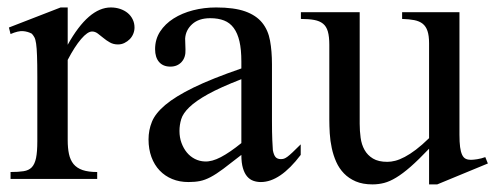

<svg xmlns="http://www.w3.org/2000/svg" viewBox="-20 -480 1329 515"><path d="M340.8 -406.2Q340.8 -397.5 337.4 -389.2Q334 -380.9 327.9 -374.8Q321.8 -368.7 313.7 -364.7Q305.7 -360.8 296.4 -360.8Q284.2 -360.8 274.7 -366.2Q265.1 -371.6 257.3 -378.2Q249.5 -384.8 242.2 -390.1Q234.9 -395.5 227.1 -395.5Q214.8 -395.5 197.5 -375.2Q180.2 -355 161.6 -319.3V-104Q161.6 -83 165 -66.9Q168.5 -50.8 177.2 -40Q186 -29.3 201.4 -23.9Q216.8 -18.6 240.7 -18.6V0H8.3V-18.6Q29.3 -18.6 43.2 -20.8Q57.1 -22.9 65.2 -31.2Q73.2 -39.6 76.7 -56.2Q80.1 -72.8 80.1 -101.1V-274.4Q80.1 -309.6 79.3 -330.3Q78.6 -351.1 76.9 -362.8Q75.2 -374.5 72.3 -379.9Q69.3 -385.3 65.4 -389.6Q54.7 -395.5 41.7 -396.5Q28.8 -397.5 8.3 -388.7L3.9 -406.2L142.6 -460H161.6V-359.9Q217.3 -460 277.3 -460Q290.5 -460 302.2 -456.1Q314 -452.1 322.5 -445.1Q331.1 -438 335.9 -428Q340.8 -418 340.8 -406.2Z M786.6 -64.5Q731.4 8.3 679.7 8.3Q668.9 8.3 659.4 4.9Q649.9 1.5 642.8 -6.8Q635.7 -15.1 631.6 -29.1Q627.4 -43 627.4 -64.5Q598.1 -41.5 578.9 -27.1Q559.6 -12.7 544.7 -4.9Q529.8 2.9 516.4 5.6Q502.9 8.3 485.4 8.3Q461.4 8.3 441.9 0.2Q422.4 -7.8 408.2 -22.7Q394 -37.6 386.2 -58.8Q378.4 -80.1 378.4 -106Q378.4 -130.9 387.5 -153.3Q396.5 -175.8 423.3 -198.5Q450.2 -221.2 499 -245.1Q547.9 -269 627.4 -296.4V-314.9Q627.4 -347.2 622.3 -369.1Q617.2 -391.1 606.9 -405Q596.7 -418.9 581.1 -425Q565.4 -431.2 543.9 -431.2Q513.2 -431.2 495.6 -415.3Q478 -399.4 476.6 -376.5L477.5 -347.2Q478.5 -326.2 467 -313.7Q455.6 -301.3 437 -301.3Q417.5 -301.3 406.7 -313.7Q396 -326.2 396 -348.1Q396 -374.5 409.4 -395.3Q422.9 -416 445.6 -430.4Q468.3 -444.8 497.8 -452.4Q527.3 -460 559.6 -460Q607.9 -460 637.5 -449.5Q667 -439 683.1 -419.2Q699.2 -399.4 704.3 -371.1Q709.5 -342.8 709.5 -307.6V-155.3Q709.5 -124 710.4 -104Q711.4 -84 711.9 -77.1Q714.4 -64 719.2 -58.6Q724.1 -53.2 733.4 -53.2Q737.8 -53.2 741.7 -54.4Q745.6 -55.7 751 -59.6Q756.3 -63.5 764.6 -71.3Q772.9 -79.1 786.6 -92.8ZM627.4 -267.6Q570.8 -245.6 537.8 -227.3Q504.9 -209 487.8 -192.4Q470.7 -175.8 466.1 -160.4Q461.4 -145 461.4 -128.9Q461.4 -111.3 466.8 -96.7Q472.2 -82 481.2 -71Q490.2 -60.1 502.7 -53.7Q515.1 -47.4 529.3 -46.9Q548.3 -45.9 572.5 -58.6Q596.7 -71.3 627.4 -96.2Z M1152.8 14.6H1130.9V-81.1Q1102.5 -51.3 1081.3 -32.7Q1060.1 -14.2 1042.7 -3.7Q1025.4 6.8 1010.3 10.7Q995.1 14.6 979 14.6Q953.1 14.6 934.3 6.6Q915.5 -1.5 902.6 -14.9Q889.6 -28.3 881.8 -45.9Q874 -63.5 869.9 -82.8Q865.7 -102.1 864.5 -122.1Q863.3 -142.1 863.3 -159.7V-359.9Q863.3 -381.8 859.4 -395.5Q855.5 -409.2 846.4 -416.5Q837.4 -423.8 822.8 -426.5Q808.1 -429.2 787.1 -429.2V-447.3H944.8V-147.9Q944.8 -128.9 947.3 -110.6Q949.7 -92.3 957.8 -77.9Q965.8 -63.5 980.5 -54.7Q995.1 -45.9 1019 -45.9Q1028.8 -45.9 1040.3 -48.8Q1051.8 -51.8 1065.7 -59.1Q1079.6 -66.4 1095.7 -78.6Q1111.8 -90.8 1130.9 -109.4V-363.8Q1130.9 -384.3 1126.7 -396.7Q1122.6 -409.2 1113.8 -416.3Q1105 -423.3 1091.3 -426Q1077.6 -428.7 1058.6 -429.2V-447.3H1212.4V-118.7Q1212.4 -98.6 1214.1 -85.7Q1215.8 -72.8 1219.5 -64.9Q1223.1 -57.1 1229 -54.2Q1234.9 -51.3 1242.7 -51.3Q1249.5 -51.3 1260.3 -53Q1271 -54.7 1281.7 -58.6L1288.6 -41.5Z"/></svg>

Font: Doulos SIL APac
Style: Regular
Weight: 400
Designer: Walt Agee, Victor Gaultney, Peter Martin, Debbi Hosken, Becca Hirsbrunner
Foundry: SIL International
Version: Version 5.000